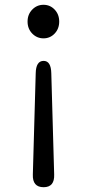

<svg xmlns="http://www.w3.org/2000/svg" viewBox="-20 -577 363 801"><path d="M162 204Q115 204 117 151L129 -271Q130 -323 162 -323Q193 -323 194 -271L206 151Q208 204 162 204ZM161.5 -417Q134 -417 114.5 -437Q95 -457 95 -487Q95 -517 114.5 -537Q134 -557 161.5 -557Q189 -557 208 -537Q227 -517 227 -487Q227 -457 208 -437Q189 -417 161.5 -417Z"/></svg>

Font: Resource Han Rounded CN
Style: Regular
Weight: 400
Designer: Cyano Hao (round all glyphs); Ryoko NISHIZUKA  (kana, bopomofo & ideographs); Paul D. Hunt (Latin, Greek & Cyrillic); Sa
Foundry: Cyano Hao
Version: 0.990